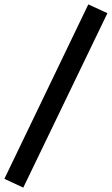

<svg xmlns="http://www.w3.org/2000/svg" viewBox="-83 -781 509 874"><path d="M23 73 -63 33 319 -761 406 -721Z"/></svg>

Font: Nunito Sans 12pt ExtraLight 12pt
Style: Bold Italic
Weight: 700
Italic angle: -9°
Version: Version 3.101;gftools[0.9.27]